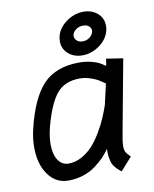

<svg xmlns="http://www.w3.org/2000/svg" viewBox="-83 -787 683 854"><g transform="rotate(-10 259.0 -359.5)"><path d="M291.5 -629.9Q291 -628.4 291 -625Q291 -612.8 301 -603.8Q311 -594.7 327.1 -594.7Q345.2 -594.7 358.9 -605.5Q372.6 -616.2 375.5 -629.9Q376 -631.8 376 -635.3Q376 -647 366.5 -655.3Q356.9 -663.6 340.3 -663.6Q321.8 -663.6 307.9 -653.3Q293.9 -643.1 291.5 -629.9ZM228 -628.9Q235.8 -668.9 272.7 -696.5Q309.6 -724.1 352.5 -724.1Q390.6 -724.1 415.8 -701.9Q440.9 -679.7 440.9 -646Q440.9 -637.7 439.5 -628.9Q431.6 -588.9 395 -561.3Q358.4 -533.7 315.4 -533.7Q277.3 -533.7 252 -555.9Q226.6 -578.1 226.6 -612.3Q226.6 -620.1 228 -628.9ZM118.7 -251Q106.4 -205.6 106.4 -168.9Q106.4 -123 124 -96.7Q141.6 -70.3 170.9 -70.3Q202.6 -70.3 231.7 -86.7Q260.7 -103 281.7 -126.5Q302.7 -149.9 322 -182.6Q341.3 -215.3 352.5 -241.7Q363.8 -268.1 374 -296.9L396 -392.6Q378.4 -404.8 366.7 -411.9Q355 -418.9 331.8 -426.8Q308.6 -434.6 285.2 -434.6Q217.8 -434.6 181.9 -392.6Q146 -350.6 118.7 -251ZM491.2 -489.3 432.6 -173.8Q422.9 -124 422.9 -104.5Q422.9 -86.9 428.5 -76.9Q434.1 -66.9 448.7 -53.2L397 4.9Q395 3.4 386.7 -3.7Q378.4 -10.7 375.5 -13.9Q372.6 -17.1 366.2 -25.6Q359.9 -34.2 357.2 -42.2Q354.5 -50.3 352.1 -63.7Q349.6 -77.1 349.6 -93.3Q349.6 -101.1 350.1 -105.5Q337.4 -86.9 321.8 -70.6Q306.2 -54.2 282.2 -35.9Q258.3 -17.6 225.8 -6.8Q193.4 3.9 156.7 3.9Q100.6 3.9 66.4 -44.2Q32.2 -92.3 32.2 -167.5Q32.2 -206.1 41.5 -246.1Q73.2 -381.8 130.6 -443.4Q188 -504.9 294.9 -504.9Q323.2 -504.9 347.4 -498.8Q371.6 -492.7 383.3 -486.3Q395 -480 410.6 -469.2Q413.6 -483.9 415.5 -501Z"/></g></svg>

Font: Fantasque Sans Mono
Style: Italic
Weight: 400
Italic angle: -11°
Monospace: yes
Designer: Jany Belluz
Version: Version 1.8.0 ; ttfautohint (v1.8.2)